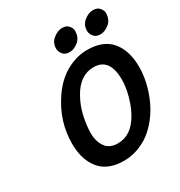

<svg xmlns="http://www.w3.org/2000/svg" viewBox="-214 -1077 1164 1239"><g transform="rotate(-30 368.0 -457.5)"><path d="M566.4 -282.7Q598.1 -371.6 598.1 -447.8Q598.1 -607.9 478.5 -607.9Q377.4 -607.9 314 -495.6Q279.8 -435.1 265.4 -367.9Q251 -300.8 251 -244.4Q251 -188 279.5 -145.5Q308.1 -103 371.1 -103Q472.7 -103 535.2 -214.8Q554.2 -248.5 566.4 -282.7ZM112.8 -248.5Q112.8 -414.6 210 -556.6Q280.8 -661.1 383.3 -702.1Q439.9 -725.1 496.8 -725.1Q553.7 -725.1 594 -710.7Q634.3 -696.3 660.4 -671.9Q686.5 -647.5 704.1 -613.3Q735.8 -550.8 735.8 -462.9Q735.8 -359.4 692.4 -252.9Q648.4 -143.1 564.5 -68.4Q522.9 -31.2 466.3 -8.5Q409.7 14.2 352.5 14.2Q295.4 14.2 255.1 -0.2Q214.8 -14.6 188.7 -39.3Q162.6 -64 145 -98.1Q112.8 -160.6 112.8 -248.5ZM330.1 -831.5Q330.1 -875 363.3 -901.9Q396.5 -928.7 429.7 -928.7Q462.9 -928.7 478.5 -908.7Q494.1 -888.7 494.1 -872.6Q494.1 -821.8 461.4 -795.2Q428.7 -768.6 395.5 -768.6Q362.3 -768.6 346.2 -789.3Q330.1 -810.1 330.1 -831.5ZM560.1 -831.5Q560.1 -875 593 -901.9Q626 -928.7 659.2 -928.7Q692.4 -928.7 708.3 -908.7Q724.1 -888.7 724.1 -872.6Q724.1 -821.8 691.2 -795.2Q658.2 -768.6 625.2 -768.6Q592.3 -768.6 576.2 -789.3Q560.1 -810.1 560.1 -831.5Z"/></g></svg>

Font: Tuffy
Style: BoldItalic
Weight: 700
Italic angle: -12°
Designer: Thatcher Ulrich, Karoly Barta, Michael Everson
Version: Version 001.271